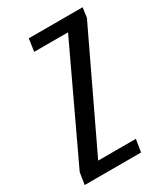

<svg xmlns="http://www.w3.org/2000/svg" viewBox="-174 -662 638 732"><g transform="rotate(-30 145.0 -295.5)"><path d="M-21 0 -13 -52 215 -536H66L74 -591H311L305 -548L70 -55H236L227 0Z"/></g></svg>

Font: Alumni Sans Medium
Style: Italic
Weight: 500
Italic angle: -8°
Designer: Robert E. Leuschke
Foundry: Robert E. Leuschke
Version: Version 1.016